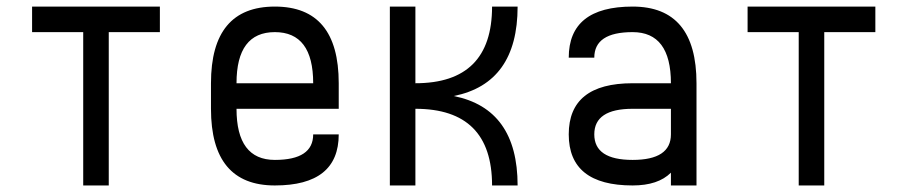

<svg xmlns="http://www.w3.org/2000/svg" viewBox="-20 -567 2774 587"><path d="M78.1 -468.8V-546.9H468.8V-468.8H312.5V0H234.4V-468.8Z M625 -234.4V-312.5Q625 -546.9 820.3 -546.9Q1015.6 -546.9 1015.6 -312.5V-234.4H703.1Q703.1 -78.1 820.3 -78.1Q937.5 -78.1 937.5 -156.2H1015.6Q1015.6 0 820.3 0Q625 0 625 -234.4ZM703.1 -312.5H937.5Q937.5 -468.8 820.3 -468.8Q703.1 -468.8 703.1 -312.5Z M1171.9 0V-546.9H1250V-312.5Q1484.4 -312.5 1484.4 -546.9H1562.5Q1562.5 -312.5 1367.2 -273.4Q1562.5 -234.4 1562.5 0H1484.4Q1484.4 -234.4 1250 -234.4V0Z M1718.8 -156.2Q1718.8 -312.5 1914.1 -312.5H2031.2Q2031.2 -468.8 1914.1 -468.8Q1796.9 -468.8 1796.9 -390.6H1718.8Q1718.8 -546.9 1914.1 -546.9Q2109.4 -546.9 2109.4 -312.5V0H2031.2V-39.1Q1992.2 0 1914.1 0Q1718.8 0 1718.8 -156.2ZM1796.9 -156.2Q1796.9 -78.1 1914.1 -78.1Q2031.2 -78.1 2031.2 -156.2V-234.4H1914.1Q1796.9 -234.4 1796.9 -156.2Z M2265.6 -468.8V-546.9H2656.2V-468.8H2500V0H2421.9V-468.8Z"/></svg>

Font: Luculent
Style: Regular
Weight: 400
Monospace: yes
Designer: Andrew Kensler
Version: Version 1.0.0-845fa02f9341